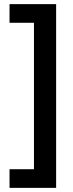

<svg xmlns="http://www.w3.org/2000/svg" viewBox="-20 -744 354 927"><path d="M26 73V163H251V-724H26V-634H144V73Z"/></svg>

Font: Noto Sans Lao Condensed SemiBold
Style: Regular
Weight: 600
Width: 3
Designer: Monotype Design Team
Foundry: Monotype Imaging Inc.
Version: Version 2.003